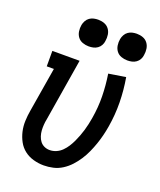

<svg xmlns="http://www.w3.org/2000/svg" viewBox="-140 -837 780 934"><g transform="rotate(20 250.0 -370.5)"><path d="M198 8Q171 8 144.5 0.5Q118 -7 97.5 -23Q77 -39 64.5 -62Q52 -85 46 -111Q40 -137 41 -165Q42 -193 47 -221L85 -450H48V-530H189L136 -207Q133 -193 132 -177.5Q131 -162 132 -148Q133 -134 137.5 -120Q142 -106 150.5 -95Q159 -84 172 -78Q185 -72 200 -72Q217 -72 233.5 -79Q250 -86 263 -99Q276 -112 285.5 -127Q295 -142 302.5 -158Q310 -174 316 -190Q322 -206 327 -222.5Q332 -239 335.5 -255.5Q339 -272 342 -289Q352 -348 351 -405Q350 -462 341 -519L429 -533Q440 -470 441 -406Q442 -342 431 -277Q427 -253 421 -229Q415 -205 407 -182Q399 -159 388.5 -135.5Q378 -112 364 -90.5Q350 -69 332.5 -50Q315 -31 293 -17Q271 -3 246.5 2.5Q222 8 198 8ZM406 -611Q390 -611 374.5 -616.5Q359 -622 349.5 -634.5Q340 -647 337.5 -663.5Q335 -680 338 -697Q340 -708 346 -719Q352 -730 362 -737Q372 -744 383.5 -746.5Q395 -749 406 -749Q423 -749 438 -743.5Q453 -738 462.5 -725.5Q472 -713 474.5 -696.5Q477 -680 474 -663Q473 -652 467 -641Q461 -630 451 -623Q441 -616 429.5 -613.5Q418 -611 406 -611ZM206 -611Q190 -611 174.5 -616.5Q159 -622 149.5 -634.5Q140 -647 137.5 -663.5Q135 -680 138 -697Q140 -708 146 -719Q152 -730 162 -737Q172 -744 183.5 -746.5Q195 -749 206 -749Q223 -749 238 -743.5Q253 -738 262.5 -725.5Q272 -713 274.5 -696.5Q277 -680 274 -663Q273 -652 267 -641Q261 -630 251 -623Q241 -616 229.5 -613.5Q218 -611 206 -611Z"/></g></svg>

Font: Iosevka Curly Slab MdObl
Style: Regular
Weight: 500
Italic angle: -9°
Monospace: yes
Designer: Belleve Invis
Foundry: Belleve Invis
Version: Version 11.0.0; ttfautohint (v1.8.3)